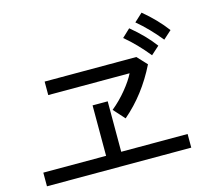

<svg xmlns="http://www.w3.org/2000/svg" viewBox="-114 -1025 1228 1102"><g transform="rotate(-15 500.0 -474.0)"><path d="M175.8 -566.4V-646.5H720.7L774.4 -588.9Q695.3 -428.7 570.3 -322.3L510.7 -388.7Q558.6 -427.7 599.1 -477.1Q639.6 -526.4 659.2 -566.4ZM33.2 -62.5V-143.6H406.2V-443.4H496.1V-143.6H890.6V-62.5ZM766.6 -839.8 815.4 -884.8Q895.5 -818.4 950.2 -745.1L901.4 -701.2Q836.9 -781.2 766.6 -839.8ZM675.8 -771.5 723.6 -816.4Q806.6 -748 859.4 -676.8L810.5 -632.8Q746.1 -712.9 675.8 -771.5Z"/></g></svg>

Font: Gothic A1 Medium
Style: Regular
Weight: 500
Designer: HanYang I&C Co.,Ltd.
Foundry: HanYang I&C Co.,Ltd.
Version: Version 2.50